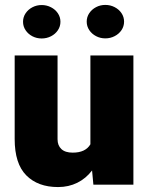

<svg xmlns="http://www.w3.org/2000/svg" viewBox="-20 -755 606 785"><path d="M40 0ZM525.4 -528.3V0H361.8L356.4 -58.1Q331.5 -25.4 296.1 -7.8Q260.7 9.8 217.3 9.8Q134.8 9.8 87.4 -38.1Q40 -85.9 40 -186.5V-528.3H215.3V-185.5Q215.3 -160.2 231 -145.5Q246.6 -130.9 277.3 -130.9Q329.6 -130.9 349.6 -165V-528.3ZM487.3 -666.5Q487.3 -647.5 476.8 -631.8Q466.3 -616.2 448.7 -607.2Q431.2 -598.1 410.6 -598.1Q390.1 -598.1 372.8 -607.2Q355.5 -616.2 345 -631.8Q334.5 -647.5 334.5 -666.5Q334.5 -685.5 345 -701.2Q355.5 -716.8 372.8 -725.8Q390.1 -734.9 410.6 -734.9Q431.2 -734.9 448.7 -725.8Q466.3 -716.8 476.8 -701.2Q487.3 -685.5 487.3 -666.5ZM227.1 -666Q227.1 -647 216.6 -631.3Q206.1 -615.7 188.5 -606.7Q170.9 -597.7 150.4 -597.7Q129.9 -597.7 112.5 -606.7Q95.2 -615.7 84.7 -631.3Q74.2 -647 74.2 -666Q74.2 -685.1 84.7 -700.7Q95.2 -716.3 112.5 -725.3Q129.9 -734.4 150.4 -734.4Q170.9 -734.4 188.5 -725.3Q206.1 -716.3 216.6 -700.7Q227.1 -685.1 227.1 -666Z"/></svg>

Font: Heebo Black
Style: Regular
Weight: 900
Designer: Oded Ezer
Foundry: Meir Sadan
Version: Version 2.001; ttfautohint (v1.5.14-ce02) -l 8 -r 50 -G 200 